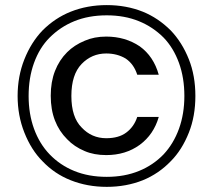

<svg xmlns="http://www.w3.org/2000/svg" viewBox="-20 -724 832 750"><path d="M146 -605Q194.8 -653.8 255.9 -678.2Q320.8 -704.1 397 -704.1Q473.1 -704.1 538.1 -678.2Q598.1 -653.8 647 -605Q691.4 -558.6 717.8 -492.2Q743.2 -428.2 743.2 -349.1Q743.2 -270 717.8 -206.1Q690.9 -138.2 647 -94.2Q600.1 -45.4 538.1 -20Q473.1 5.9 397 5.9Q320.8 5.9 255.9 -20Q192.9 -44.9 146 -94.2Q102.1 -138.2 75.2 -206.1Q48.8 -272.5 48.8 -349.1Q48.8 -425.8 75.2 -492.2Q101.6 -558.6 146 -605ZM91.8 -349.1Q91.8 -279.3 112.8 -221.2Q134.3 -162.1 173.8 -121.1Q214.8 -78.6 270 -56.2Q326.2 -33.2 397 -33.2Q466.8 -33.2 522.9 -56.2Q578.1 -78.6 619.1 -121.1Q658.2 -163.1 679.2 -221.2Q700.2 -279.3 700.2 -349.1Q700.2 -419.9 679.2 -478Q657.7 -537.1 619.1 -577.1Q577.1 -619.1 522.9 -641.1Q466.8 -664.1 397 -664.1Q326.2 -664.1 270 -641.1Q215.8 -619.1 173.8 -577.1Q134.3 -537.6 112.8 -478Q91.8 -419.9 91.8 -349.1ZM178.2 -350.1Q178.2 -404.3 194.8 -446.8Q211.4 -489.3 242.2 -520Q270 -547.9 311 -564.9Q348.1 -581.1 395 -581.1Q469.2 -581.1 525.9 -543Q580.1 -503.9 600.1 -432.1H516.1Q502.9 -473.6 471.2 -495.1Q438 -515.1 395 -515.1Q338.4 -515.1 298.8 -474.1Q258.8 -432.6 258.8 -349.1Q258.8 -266.1 298.8 -226.1Q337.9 -184.1 395 -184.1Q443.8 -184.1 473.1 -206.1Q503.4 -228.5 516.1 -267.1H600.1Q580.6 -198.7 525.9 -158.2Q470.7 -118.2 395 -118.2Q347.2 -118.2 311 -133.8Q270 -150.9 242.2 -180.2Q210.9 -211.4 194.8 -252.9Q178.2 -295.4 178.2 -350.1Z"/></svg>

Font: PoppinsZ
Style: Regular
Weight: 400
Designer: Ninad Kale (Devanagari), Jonny Pinhorn (Latin)
Foundry: Indian Type Foundry
Version: Version 3.002;FEAKit 1.0